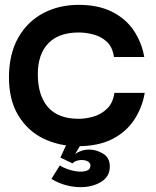

<svg xmlns="http://www.w3.org/2000/svg" viewBox="-20 -593 645 792"><path d="M302 10Q223 10 158 -22Q93 -54 54.5 -118.5Q16 -183 17 -278Q18 -372 55.5 -438Q93 -504 158 -538.5Q223 -573 305 -573Q386 -573 443 -544Q500 -515 532.5 -466Q565 -417 575 -358H450Q444 -400 420 -421.5Q396 -443 364.5 -451Q333 -459 305 -459Q222 -459 179 -414Q136 -369 136 -287Q136 -199 178 -151Q220 -103 304 -103Q334 -103 365.5 -112Q397 -121 421.5 -144.5Q446 -168 452 -210H577Q567 -150 534 -99.5Q501 -49 443.5 -19.5Q386 10 302 10ZM192 145 227 89Q238 98 264.5 106.5Q291 115 313 115Q330 115 341.5 109.5Q353 104 353 89Q353 79 342.5 73Q332 67 317 67Q307 67 297 70Q287 73 279 81L229 57L274 -40L327 -19L290 42Q301 34 316 29Q331 24 348 24Q378 24 405.5 41Q433 58 433 94Q433 135 397.5 157Q362 179 312 179Q282 179 251 170.5Q220 162 192 145Z"/></svg>

Font: Darker Grotesque ExtraBold
Style: Regular
Weight: 800
Designer: Gabriel Lam
Foundry: TypeRant
Version: Version 1.000;gftools[0.9.28]